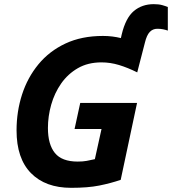

<svg xmlns="http://www.w3.org/2000/svg" viewBox="-20 -899 832 929"><path d="M324.2 9.8Q199.7 9.8 129.9 -61.3Q60.1 -132.3 60.1 -268.1Q60.1 -359.4 86.7 -441.7Q113.3 -523.9 166 -587.9Q218.8 -651.9 296.9 -688.5Q375 -725.1 478 -725.1Q502 -725.1 523.4 -722.4Q544.9 -719.7 564.9 -714.8L568.8 -731.9Q587.9 -812 627.4 -845.5Q667 -878.9 724.1 -878.9Q748 -878.9 764.6 -874.3Q781.2 -869.6 792 -865.2V-751Q780.8 -754.9 768.8 -757.3Q756.8 -759.8 741.2 -759.8Q719.2 -759.8 704.6 -744.4Q689.9 -729 681.2 -692.9L644 -548.8Q597.7 -571.8 555.7 -584.5Q513.7 -597.2 471.2 -597.2Q405.3 -597.2 356.7 -569.1Q308.1 -541 275.9 -494.9Q243.7 -448.7 227.8 -392.6Q211.9 -336.4 211.9 -279.8Q211.9 -200.2 245.6 -158.7Q279.3 -117.2 356 -117.2Q380.9 -117.2 399.4 -120.6Q418 -124 439 -128.9L471.2 -274.9H340.8L368.2 -400.9H643.1L564 -28.8Q515.1 -12.2 460.4 -1.2Q405.8 9.8 324.2 9.8Z"/></svg>

Font: Open Sans
Style: Bold Italic
Weight: 700
Italic angle: -12°
Designer: Monotype Design Team
Foundry: Monotype Imaging Inc.
Version: Version 3.003; ttfautohint (v1.8.4)